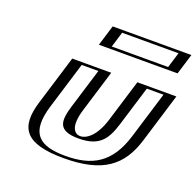

<svg xmlns="http://www.w3.org/2000/svg" viewBox="-133 -894 1073 1050"><g transform="rotate(20 403.5 -369.5)"><path d="M225.8 -513H402.8L328.2 -269C297.4 -168 312.4 -129 386.4 -129C460.4 -129 499.4 -168 530.2 -269L604.8 -513H781.8L694.1 -226C641.5 -54 534.4 15 342.4 15C150.4 15 85.5 -54 138.1 -226ZM373.5 -754H781.5L744.8 -634H336.8ZM236.3 -498H383.3L313.2 -269C281.5 -165.2 297.8 -114 381.9 -114C465.9 -114 513.5 -165.2 545.2 -269L615.3 -498H762.3L679.1 -226C629.1 -62.5 534.1 0 347 0C159.9 0 103.1 -62.5 153.1 -226ZM383.9 -739H761.9L734.4 -649H356.4ZM236.3 -498 153.1 -226C103.1 -62.5 159.9 0 347 0C534.1 0 629.1 -62.5 679.1 -226L762.3 -498H615.3L545.2 -269C513.5 -165.2 465.9 -114 381.9 -114C297.8 -114 281.5 -165.2 313.2 -269L383.3 -498ZM383.9 -739 356.4 -649H734.4L761.9 -739ZM225.8 -513 138.1 -226C85.6 -54.2 150.6 15 342.4 15C534.3 15 641.6 -54.2 694.1 -226L781.8 -513H604.8L530.2 -269C499.4 -168.2 460 -129 386.4 -129C312.8 -129 297.4 -168.2 328.2 -269L402.8 -513ZM373.5 -754 336.8 -634H744.8L781.5 -754ZM261.3 -498H358.3L288.2 -269C259.3 -174.4 256.5 -114 381.9 -114C507.2 -114 541.3 -174.4 570.2 -269L640.3 -498H737.3L654.1 -226C600.9 -51.9 497.9 0 347 0C196.1 0 124.9 -51.9 178.1 -226ZM408.9 -739H736.9L709.4 -649H381.4ZM200.8 -513 113.1 -226C63.8 -64.6 114.8 15 342.4 15C570 15 669.8 -64.6 719.1 -226L806.8 -513H579.8L505.2 -269C471.6 -158.8 417.8 -129 386.4 -129C355 -129 319.6 -158.8 353.2 -269L427.8 -513ZM348.5 -754 311.8 -634H769.8L806.5 -754Z"/></g></svg>

Font: Hussar Outliner
Style: Obl
Weight: 700
Foundry: Cannot Into Space Fonts
Version: Version 0.92